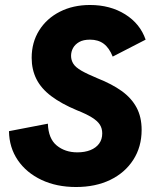

<svg xmlns="http://www.w3.org/2000/svg" viewBox="-20 -735 623 770"><path d="M285 15Q207 15 146.5 -13.5Q86 -42 51.5 -92.5Q17 -143 16 -209L172 -239Q174 -179 207.5 -151.5Q241 -124 290 -124Q320 -124 342.5 -133Q365 -142 377.5 -159Q390 -176 390 -200Q390 -220 380.5 -235Q371 -250 348.5 -264Q326 -278 288 -293Q226 -319 185.5 -349.5Q145 -380 126 -418Q107 -456 107 -503Q107 -565 137 -613Q167 -661 220 -688Q273 -715 341 -715Q422 -715 482 -677.5Q542 -640 564 -576L432 -508Q418 -543 396 -559.5Q374 -576 341 -576Q314 -576 297.5 -566.5Q281 -557 273 -542.5Q265 -528 265 -511Q265 -494 274 -479.5Q283 -465 306.5 -451.5Q330 -438 371 -421Q429 -398 468 -370Q507 -342 527.5 -304Q548 -266 548 -214Q548 -146 514.5 -94Q481 -42 422 -13.5Q363 15 285 15Z"/></svg>

Font: Hanken Grotesk Black
Style: Italic
Weight: 900
Italic angle: -8°
Designer: Alfredo Marco Pradil
Foundry: Hanken Design Co.
Version: Version 3.013